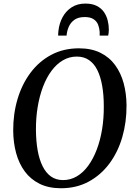

<svg xmlns="http://www.w3.org/2000/svg" viewBox="-20 -1016 734 1047"><path d="M312.5 10.5Q245 10.5 196 -13.8Q147 -38 115.2 -81Q83.5 -124 68 -181Q52.5 -238 52 -303Q51.5 -395 75.8 -476.2Q100 -557.5 146.8 -619.8Q193.5 -682 260 -717.2Q326.5 -752.5 410.5 -752.5Q478.5 -752.5 527.5 -728.2Q576.5 -704 608 -660.8Q639.5 -617.5 654.5 -561.5Q669.5 -505.5 670 -442Q670.5 -350 646.8 -268.2Q623 -186.5 576.5 -124Q530 -61.5 463.5 -25.5Q397 10.5 312.5 10.5ZM324 -34Q364.5 -34 399.2 -54.5Q434 -75 461.2 -112.5Q488.5 -150 507.8 -200.8Q527 -251.5 536.8 -311.5Q546.5 -371.5 546 -437.5Q546 -498.5 537.2 -548.2Q528.5 -598 510.8 -633.8Q493 -669.5 465.2 -688.5Q437.5 -707.5 398.5 -707.5Q358 -707.5 323.2 -687.2Q288.5 -667 261 -630Q233.5 -593 214.5 -543Q195.5 -493 185.5 -433Q175.5 -373 176 -307Q176.5 -245.5 185.5 -195.2Q194.5 -145 212.8 -108.8Q231 -72.5 258.5 -53.2Q286 -34 324 -34ZM445.5 -996.5Q482.5 -996.5 507.2 -984Q532 -971.5 546.5 -950.8Q561 -930 567.2 -904.8Q573.5 -879.5 573.5 -854.5Q573.5 -845 572.5 -837Q571.5 -829 570 -822H523.5Q523.5 -826.5 523.5 -831Q523.5 -835.5 523.5 -842.5Q522 -863.5 514.8 -881.8Q507.5 -900 490.2 -911.5Q473 -923 442 -923Q406.5 -923 385.5 -907.8Q364.5 -892.5 354.8 -869.5Q345 -846.5 343 -822H297Q297 -829 297.5 -834.5Q298 -840 298.5 -847Q303 -888.5 321.2 -922.2Q339.5 -956 370.8 -976.2Q402 -996.5 445.5 -996.5Z"/></svg>

Font: Merriweather 60pt Medium
Style: Italic
Weight: 500
Italic angle: -7.8°
Version: Version 2.101